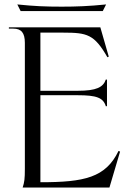

<svg xmlns="http://www.w3.org/2000/svg" viewBox="-20 -845 591 865"><path d="M82 0H473L521 -162L514 -165C456 -45 361 -24 162 -24V-416H330C415 -416 445 -405 457 -366L462 -367V-486L457 -487C445 -452 415 -436 330 -436H162V-698H265C373 -698 405 -690 464 -587L470 -590L432 -722H20V-716H40C76 -716 92 -697 92 -652V-84C92 -40 90 -24 82 0ZM58 -825 73 -795H443L458 -825C380 -817 322 -815 258 -815C186 -815 136 -817 58 -825Z"/></svg>

Font: Sinistre
Style: Regular
Weight: 400
Designer: Jules Durand
Foundry: Collletttivo
Version: Version 69.420;Glyphs 3.2 (3217)